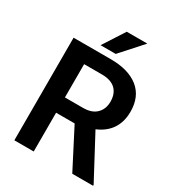

<svg xmlns="http://www.w3.org/2000/svg" viewBox="-210 -1027 1055 1152"><g transform="rotate(30 317.5 -450.5)"><path d="M613.3 0V-6.8L456.5 -300.8C536.6 -334.5 585.9 -397.5 585.9 -496.6C585.9 -566.4 563 -619.6 517.1 -656.2C470.7 -692.9 407.2 -710.9 326.2 -710.9H67.9V0H202.1V-268.6H330.6L469.2 0ZM326.2 -605C411.6 -605 451.7 -559.6 451.7 -488.8C451.7 -455.1 441.4 -427.7 420.4 -406.7C399.4 -385.3 368.7 -374.5 327.6 -374.5H202.1V-605ZM335.4 -752.9 468.8 -901.4H326.2L230.5 -752.9Z"/></g></svg>

Font: Vazirmatn SemiBold
Style: Regular
Weight: 600
Designer: Saber Rastikerdar
Foundry: Saber Rastikerdar
Version: Version 33.003